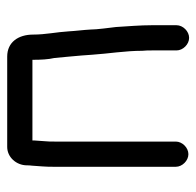

<svg xmlns="http://www.w3.org/2000/svg" viewBox="-26 -503 545 533"><g transform="rotate(90 246.5 -236.5)"><path d="M137 16H388C416 16 439 -9 439 -39C439 -42 439 -47 440 -54L442 -82C443 -93 443 -104 443 -117V-452C443 -470 426 -487 408 -487C390 -487 373 -470 373 -452V-116C373 -106 373 -97 372 -88L370 -60V-54H146V-56C146 -77 145 -98 141 -115C138 -141 137 -162 134 -191L132 -219C129 -265 121 -311 121 -359C120 -368 120 -377 120 -386V-454C120 -472 103 -489 85 -489C67 -489 50 -472 50 -454V-386C50 -353 53 -319 55 -286C57 -269 62 -233 62 -215C63 -196 66 -174 67 -155C69 -121 76 -91 76 -56C76 -15 97 16 137 16Z"/></g></svg>

Font: Electronic
Style: Bd
Weight: 700
Version: Version 1.011